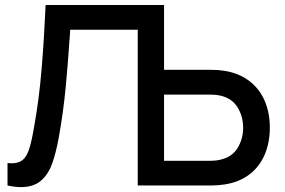

<svg xmlns="http://www.w3.org/2000/svg" viewBox="-20 -740 1136 766"><path d="M1056.5 -230.5Q1056.5 -171.5 1036.2 -123.5Q1016 -75.5 975.2 -44.2Q934.5 -13 875.5 -4Q851 0 820.5 0H529.5V-621.5H260L259 -604Q251 -485 241.8 -388.8Q232.5 -292.5 215 -194Q203 -127.5 187.2 -85Q171.5 -42.5 142 -18Q112.5 6.5 64 6.5Q39 6.5 10 0V-89.5Q21 -88.5 26 -88.5Q53.5 -88.5 69.8 -101.2Q86 -114 96.2 -145Q106.5 -176 116.5 -236.5Q136 -344 146 -464.8Q156 -585.5 162 -720H634.5V-461.5H820.5Q851 -461.5 875.5 -457.5Q934 -448 974.8 -416.8Q1015.5 -385.5 1036 -337.8Q1056.5 -290 1056.5 -230.5ZM950 -230.5Q950 -275 928.2 -311Q906.5 -347 861.5 -358Q843 -362.5 816.5 -362.5H634.5V-98.5H816.5Q843.5 -98.5 861.5 -103.5Q906.5 -114 928.2 -150Q950 -186 950 -230.5Z"/></svg>

Font: Manrope KiralyPet SmBd KiralyPet
Style: Regular
Weight: 600
Designer: Mikhail Sharanda
Foundry: Mikhail Sharanda
Version: Version 4.502